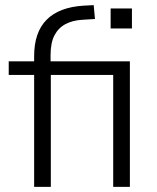

<svg xmlns="http://www.w3.org/2000/svg" viewBox="-20 -728 612 748"><path d="M113 0V-436H14V-489H130L113 -469V-509Q113 -602 161.5 -651Q210 -700 306 -706L345 -708L350 -654L302 -651Q263 -649 235 -634Q207 -619 192 -590Q177 -561 177 -513V-476L173 -489H486V0H421V-436H178V0ZM411 -617V-695H494V-617Z"/></svg>

Font: Nunito Sans 10pt Light
Style: Regular
Weight: 300
Designer: Vernon Adams
Foundry: Vernon Adams
Version: Version 3.101;gftools[0.9.27]